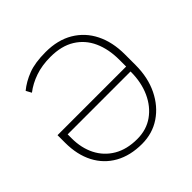

<svg xmlns="http://www.w3.org/2000/svg" viewBox="-187 -882 1054 1054"><g transform="rotate(-45 339.5 -355.5)"><path d="M332.5 10.3Q241.7 10.3 175.5 -26.6Q109.4 -63.5 73.7 -131.8Q38.1 -200.2 38.1 -293.5V-352.1H570.8V-404.8Q570.8 -487.3 542.5 -550Q514.2 -612.8 457 -648.2Q399.9 -683.6 314.5 -683.6Q248.5 -683.6 196.3 -665.5Q144 -647.5 103.5 -616.2L86.4 -647.9Q125.5 -680.2 178.5 -700.7Q231.4 -721.2 314.5 -721.2Q408.7 -721.2 475.6 -681.4Q542.5 -641.6 577.9 -570.6Q613.3 -499.5 613.3 -404.8V-321.8Q613.3 -224.6 576.7 -149.7Q540 -74.7 476.8 -32.2Q413.6 10.3 332.5 10.3ZM332.5 -27.3Q404.8 -27.3 457.5 -64.9Q510.3 -102.5 539.6 -167.2Q568.8 -231.9 568.8 -314L568.4 -315.9H80.6V-285.2Q80.6 -210 110.1 -151.9Q139.6 -93.8 196 -60.5Q252.4 -27.3 332.5 -27.3Z"/></g></svg>

Font: Roboto Slab ExtraLight
Style: Regular
Weight: 250
Designer: Google
Version: Version 2.000; ttfautohint (v1.8.1.43-b0c9)